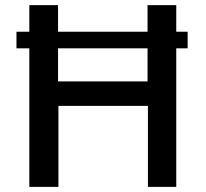

<svg xmlns="http://www.w3.org/2000/svg" viewBox="-20 -731 804 751"><path d="M44.4 -542V-606.9H713.9V-542ZM94.7 0V-710.9H207V-412.6H557.1V-710.9H669.4V0H558.6V-316.9H208.5V0Z"/></svg>

Font: Ride Light
Style: Bold
Weight: 600
Version: Version 3.000